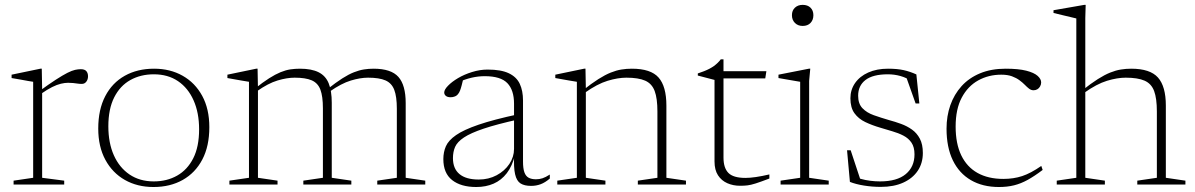

<svg xmlns="http://www.w3.org/2000/svg" viewBox="-20 -740 4793 770"><path d="M304 -462.5Q319.5 -462.5 326.2 -454.8Q333 -447 333 -434Q333 -421.5 326.2 -412.5Q319.5 -403.5 308 -403.5Q299 -403.5 290.8 -404.8Q282.5 -406 273.5 -407Q264.5 -408 253 -408Q240 -408 224.2 -404.2Q208.5 -400.5 189 -390.8Q169.5 -381 143.5 -363L134.5 -372Q176 -402.5 204 -420.5Q232 -438.5 250.2 -447.8Q268.5 -457 281 -459.8Q293.5 -462.5 304 -462.5ZM149 -383.5V-27L237.5 -15.5V0H34.5V-15.5L113 -27V-412Q106.5 -413 93.2 -415.2Q80 -417.5 62.5 -420.8Q45 -424 26.5 -427V-440.5L142 -464.5H147.5Z M596.5 -12.5Q649.5 -12.5 690.5 -35.8Q731.5 -59 755 -105.2Q778.5 -151.5 778.5 -221.5Q778.5 -287.5 756.5 -337.2Q734.5 -387 694 -414.5Q653.5 -442 597 -442Q544 -442 502.8 -419Q461.5 -396 438 -349.5Q414.5 -303 414.5 -233.5Q414.5 -167 436.5 -117.5Q458.5 -68 499.5 -40.2Q540.5 -12.5 596.5 -12.5ZM595.5 10Q531 10 481 -18.2Q431 -46.5 402.5 -99.2Q374 -152 374 -224.5Q374 -300.5 402 -354.2Q430 -408 480.5 -436.2Q531 -464.5 598 -464.5Q662.5 -464.5 712.5 -436.2Q762.5 -408 791 -355.5Q819.5 -303 819.5 -230Q819.5 -154 791.5 -100.5Q763.5 -47 713 -18.5Q662.5 10 595.5 10Z M1014.5 -383.5V-27L1093 -15.5V0H900V-15.5L978.5 -27V-412Q970.5 -413 948.2 -417Q926 -421 892 -427V-440.5L1007.5 -464.5H1013ZM1310.5 -328V-27L1389 -15.5V0H1196.5V-15.5L1275 -27V-305.5Q1275 -353.5 1265 -380.2Q1255 -407 1230.2 -417.8Q1205.5 -428.5 1161.5 -428.5Q1130.5 -428.5 1093 -417.2Q1055.5 -406 1009.5 -373.5L1001.5 -384Q1034 -410 1059.2 -426Q1084.5 -442 1105.2 -450.5Q1126 -459 1144.8 -461.8Q1163.5 -464.5 1183 -464.5Q1229.5 -464.5 1257.8 -450.2Q1286 -436 1298.2 -405.8Q1310.5 -375.5 1310.5 -328ZM1607 -326.5V-27L1685.5 -15.5V0H1493V-15.5L1571.5 -27V-304Q1571.5 -352.5 1561.2 -379.5Q1551 -406.5 1526 -417.5Q1501 -428.5 1456 -428.5Q1425 -428.5 1387 -417Q1349 -405.5 1302.5 -373L1294.5 -383.5Q1327.5 -409.5 1353 -425.8Q1378.5 -442 1399.5 -450.2Q1420.5 -458.5 1439.5 -461.5Q1458.5 -464.5 1478 -464.5Q1548.5 -464.5 1577.8 -431.5Q1607 -398.5 1607 -326.5Z M2059.5 -282 2059 -261Q1971.5 -241.5 1919.5 -224Q1867.5 -206.5 1840.8 -188.8Q1814 -171 1805.2 -151Q1796.5 -131 1796.5 -106Q1796.5 -63.5 1822.8 -41.8Q1849 -20 1900 -20Q1939.5 -20 1971.8 -37.2Q2004 -54.5 2022.8 -82.5Q2041.5 -110.5 2041.5 -143V-324Q2041.5 -378.5 2014.8 -406.5Q1988 -434.5 1924 -434.5Q1898 -434.5 1871.8 -428.5Q1845.5 -422.5 1812 -408L1838 -424Q1834.5 -409.5 1831.5 -397.8Q1828.5 -386 1825.2 -377.5Q1822 -369 1817.5 -363.5Q1812.5 -356.5 1804.2 -353.2Q1796 -350 1787.5 -350Q1774.5 -350 1768 -355.5Q1761.5 -361 1761.5 -369Q1761.5 -380.5 1776.8 -396.2Q1792 -412 1817 -426.8Q1842 -441.5 1873.2 -451.2Q1904.5 -461 1935.5 -461Q1989.5 -461 2020.5 -446.2Q2051.5 -431.5 2064.5 -403.8Q2077.5 -376 2077.5 -337V-92Q2077.5 -64.5 2083 -49Q2088.5 -33.5 2100.2 -27.2Q2112 -21 2129.5 -21Q2143 -21 2155.5 -25Q2168 -29 2185 -40V-24Q2166.5 -8 2148.2 -1.2Q2130 5.5 2110 5.5Q2083.5 5.5 2067.8 -4.2Q2052 -14 2045.8 -41Q2039.5 -68 2042 -118.5L2045.5 -119.5Q2034.5 -74 2012.5 -45.5Q1990.5 -17 1959.5 -3.5Q1928.5 10 1890 10Q1828.5 10 1793.2 -17.8Q1758 -45.5 1758 -102Q1758 -130 1768.2 -153.5Q1778.5 -177 1809 -198.2Q1839.5 -219.5 1899.5 -240Q1959.5 -260.5 2059.5 -282Z M2329.5 -383.5V-27L2408 -15.5V0H2215V-15.5L2293.5 -27V-412Q2285.5 -413 2263.2 -417Q2241 -421 2207 -427V-440.5L2322.5 -464.5H2328ZM2538 -15.5 2616.5 -27V-293Q2616.5 -345.5 2605.5 -375Q2594.5 -404.5 2567.5 -416.5Q2540.5 -428.5 2492 -428.5Q2458 -428.5 2416.8 -416Q2375.5 -403.5 2325.5 -368L2316.5 -377Q2352.5 -405.5 2379.8 -422.8Q2407 -440 2429.5 -449Q2452 -458 2472.2 -461.2Q2492.5 -464.5 2514 -464.5Q2590 -464.5 2621.2 -429Q2652.5 -393.5 2652.5 -316.5V-27L2731 -15.5V0H2538Z M2881.5 -108Q2881.5 -66.5 2901.2 -46.5Q2921 -26.5 2969.5 -26.5Q2987.5 -26.5 3011.5 -30Q3035.5 -33.5 3065.5 -40.5V-24Q3030 -10.5 3010.2 -4.2Q2990.5 2 2977.2 3.5Q2964 5 2947.5 5Q2920.5 5 2897 -5.2Q2873.5 -15.5 2859.5 -37Q2845.5 -58.5 2845.5 -92.5V-419.5L2778.5 -437V-445.5Q2792 -450 2803.5 -454.5Q2815 -459 2825 -464.2Q2835 -469.5 2843 -475.2Q2851 -481 2858 -487.8Q2865 -494.5 2870.5 -502H2881.5V-438ZM2856 -425.5V-454.5H3053.5L3049 -425.5Z M3199 -636Q3180 -636 3168 -648Q3156 -660 3156 -679Q3156 -698 3168 -709.2Q3180 -720.5 3199 -720.5Q3219 -720.5 3230.5 -709.2Q3242 -698 3242 -679Q3242 -660 3230.5 -648Q3219 -636 3199 -636ZM3229.5 -464.5 3225 -415.5V-27L3303.5 -15.5V0H3110.5V-15.5L3189 -27V-412Q3183.5 -413 3168.5 -415.5Q3153.5 -418 3135.5 -421.2Q3117.5 -424.5 3102 -427V-440.5L3224 -464.5Z M3541.5 -464.5Q3577.5 -464.5 3603.8 -458.8Q3630 -453 3655 -441.5L3667 -325H3652L3611 -440.5L3646.5 -409.5Q3615.5 -428.5 3591 -435.2Q3566.5 -442 3541 -442Q3480.5 -442 3451 -419.2Q3421.5 -396.5 3421.5 -356Q3421.5 -324 3438.8 -306Q3456 -288 3484.2 -278Q3512.5 -268 3545 -258.5Q3569.5 -252 3593.5 -243.2Q3617.5 -234.5 3637.2 -220.5Q3657 -206.5 3669 -183.8Q3681 -161 3681 -126.5Q3681 -86 3660.8 -55.5Q3640.5 -25 3602.8 -7.8Q3565 9.5 3512.5 9.5Q3478 9.5 3445.2 4.2Q3412.5 -1 3388.5 -10.5L3377 -137.5H3391.5L3433.5 -10.5L3401.5 -34.5Q3415 -27.5 3432.8 -22.5Q3450.5 -17.5 3470.2 -15Q3490 -12.5 3509 -12.5Q3577.5 -12.5 3612.5 -41.8Q3647.5 -71 3647.5 -121Q3647.5 -150 3635.5 -167.8Q3623.5 -185.5 3603.2 -196Q3583 -206.5 3558.5 -213.5Q3534 -220.5 3510 -228Q3477.5 -237.5 3450.2 -250.5Q3423 -263.5 3406.8 -285.8Q3390.5 -308 3390.5 -346Q3390.5 -380 3409.2 -407Q3428 -434 3462 -449.2Q3496 -464.5 3541.5 -464.5Z M4013 -464.5Q4064.5 -464.5 4095.8 -456.5Q4127 -448.5 4141.2 -435.8Q4155.5 -423 4155.5 -409.5Q4155.5 -401 4151.2 -393.5Q4147 -386 4140.2 -382Q4133.5 -378 4125 -378Q4115.5 -378 4107.2 -384.2Q4099 -390.5 4090 -399.8Q4081 -409 4068.5 -418.2Q4056 -427.5 4038.5 -434Q4021 -440.5 3995.5 -440.5Q3944.5 -440.5 3903 -417.5Q3861.5 -394.5 3837 -348.5Q3812.5 -302.5 3812.5 -232.5Q3812.5 -164 3835 -117.2Q3857.5 -70.5 3900.2 -46.5Q3943 -22.5 4004 -22.5Q4045 -22.5 4079.2 -33.8Q4113.5 -45 4156 -74.5L4161.5 -58.5Q4128.5 -33.5 4101.2 -18.5Q4074 -3.5 4046.8 3.2Q4019.5 10 3986 10Q3921 10 3873.8 -17.5Q3826.5 -45 3801.2 -97.2Q3776 -149.5 3776 -224Q3776 -274.5 3791.2 -318Q3806.5 -361.5 3836.2 -394.5Q3866 -427.5 3910.5 -446Q3955 -464.5 4013 -464.5Z M4541 -15.5 4619.5 -27V-293Q4619.5 -345.5 4608.5 -375Q4597.5 -404.5 4570.2 -416.5Q4543 -428.5 4494.5 -428.5Q4460.5 -428.5 4419.5 -416Q4378.5 -403.5 4328.5 -368L4319.5 -377Q4355.5 -405.5 4382.8 -422.8Q4410 -440 4432.5 -449Q4455 -458 4475.2 -461.2Q4495.5 -464.5 4516.5 -464.5Q4592.5 -464.5 4624 -429Q4655.5 -393.5 4655.5 -316.5V-27L4734 -15.5V0H4541ZM4411 0H4218V-15.5L4296.5 -27V-666Q4290 -667.5 4275.8 -671Q4261.5 -674.5 4243 -678.8Q4224.5 -683 4205 -688V-699L4328.5 -720.5H4334L4332.5 -667.5V-27L4411 -15.5Z"/></svg>

Font: Newsreader ExtraLight
Style: Regular
Weight: 250
Designer: Hugues Gentile
Foundry: Production Type
Version: Version 1.003